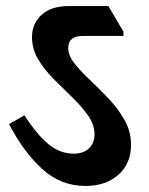

<svg xmlns="http://www.w3.org/2000/svg" viewBox="-20 -646 493 636"><path d="M263 -30Q181 -30 119 -87Q57 -144 10 -235L61 -264Q103 -199 141 -168Q179 -137 224 -137Q256 -137 274.5 -154.5Q293 -172 293 -201Q293 -233 272 -263Q251 -293 220 -323Q189 -353 158 -384Q127 -415 106.5 -449.5Q86 -484 86 -523Q86 -568 118 -597Q150 -626 208 -626H339L389 -541V-527H255Q206 -527 206 -487Q206 -462 227 -435.5Q248 -409 279 -380Q310 -351 341 -318Q372 -285 393 -247.5Q414 -210 414 -166Q414 -104 372 -67Q330 -30 263 -30Z"/></svg>

Font: Noto Serif Devanagari SemiCondensed
Style: Bold
Weight: 700
Width: 4
Designer: Universal Thirst, Indian Type Foundry and the Monotype Design Team
Foundry: Monotype Imaging Inc.
Version: Version 2.004; ttfautohint (v1.8.4.7-5d5b)